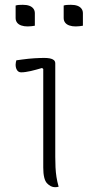

<svg xmlns="http://www.w3.org/2000/svg" viewBox="-20 -777 390 799"><path d="M160 -80Q160 -115 160 -156Q160 -197 160 -241Q160 -285 160 -328.5Q160 -372 160 -413.5Q160 -455 160 -490L155 -494Q144 -491 132 -487.5Q120 -484 108.5 -481.5Q97 -479 87 -477.5Q77 -476 68 -476Q57 -476 51 -485Q45 -494 45 -508Q45 -513 46 -517.5Q47 -522 48 -526Q61 -528 73.5 -529.5Q86 -531 98.5 -532.5Q111 -534 122.5 -534.5Q134 -535 144 -535.5Q154 -536 163 -536Q177 -536 187.5 -534Q198 -532 204 -527Q210 -522 210 -513Q210 -468 210 -418.5Q210 -369 210 -318.5Q210 -268 210 -218.5Q210 -169 210 -124Q210 -101 211 -80.5Q212 -60 215 -40.5Q218 -21 224 0Q220 1 216.5 1.5Q213 2 209 2Q191 2 175.5 -14.5Q160 -31 160 -80ZM45 -754Q51 -756 58.5 -756.5Q66 -757 75 -757Q91 -757 102 -753Q113 -749 119 -741Q125 -733 125 -722V-670Q119 -669 111.5 -668Q104 -667 95 -667Q80 -667 68.5 -671Q57 -675 51 -683Q45 -691 45 -702ZM245 -754Q251 -756 258.5 -756.5Q266 -757 275 -757Q291 -757 302 -753Q313 -749 319 -741Q325 -733 325 -722V-670Q319 -669 311.5 -668Q304 -667 295 -667Q280 -667 268.5 -671Q257 -675 251 -683Q245 -691 245 -702Z"/></svg>

Font: Recursive Casual Light
Style: Regular
Weight: 300
Version: Version 1.047